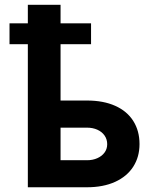

<svg xmlns="http://www.w3.org/2000/svg" viewBox="-20 -791 646 811"><path d="M364.6 -604.2H20.2V-692.4H364.6ZM569.3 -182.4Q569.3 -128.4 543 -87.2Q516.7 -45.9 466.4 -22.9Q416.1 0 347.2 0H97.6V-770.7H235.8V-114.2H347.2Q371.8 -114.2 391.2 -122.9Q410.6 -131.5 421.7 -146.8Q432.8 -162.1 432.8 -181.8Q432.8 -202.5 421.7 -218.5Q410.6 -234.4 391.2 -243.1Q371.8 -251.8 347.2 -251.8H188.8V-366.4H347.2Q416.5 -366.4 466.6 -344Q516.7 -321.6 543 -279.9Q569.3 -238.3 569.3 -182.4Z"/></svg>

Font: WEMIX Pretendard Variable
Style: Regular
Weight: 400
Designer: Base glyphs from Inter by Rasmus Andersson; Hangeul glyphs from Noto Sans CJK(Source Han Sans) by Jang Soo-young and Kan
Foundry: Kil Hyung-jin
Version: Version 1.000;Glyphs 3.2 (3208)